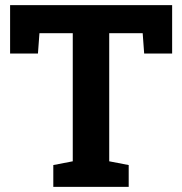

<svg xmlns="http://www.w3.org/2000/svg" viewBox="-20 -731 712 751"><path d="M653.3 -710.9V-521.5H543.9L538.1 -601.1H407.2V-100.1L483.4 -85.4V0H188.5V-85.4L264.6 -100.1V-601.1H134.3L128.4 -521.5H19.5V-710.9Z"/></svg>

Font: TypoPRO Roboto Slab
Style: Bold
Weight: 700
Designer: Google
Version: Version 1.100263; 2013; ttfautohint (v0.94.20-1c74) -l 8 -r 